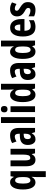

<svg xmlns="http://www.w3.org/2000/svg" viewBox="1602 -2404 1042 4286"><g transform="rotate(-90 2123.0 -261.0)"><path d="M314 28Q314 12 315.5 -13Q317 -38 319 -73H314Q292 -30 262 -10Q232 10 194 10Q120 10 78 -63.5Q36 -137 36 -270Q36 -407 79 -482Q122 -557 198 -557Q237 -557 264 -539Q291 -521 313 -477H321L332 -547H444V240H314ZM238 -103Q276 -103 295 -139.5Q314 -176 314 -252V-279Q314 -366 295.5 -405Q277 -444 236 -444Q168 -444 168 -268Q168 -183 185.5 -143Q203 -103 238 -103Z M945 -547V0H843L828 -70H821Q783 10 700 10Q627 10 591 -43Q555 -96 555 -190V-547H685V-229Q685 -168 697 -137Q709 -106 737 -106Q786 -106 800.5 -148.5Q815 -191 815 -269V-547Z M1247 -557Q1327 -557 1368.5 -508Q1410 -459 1410 -362V0H1315L1294 -73H1291Q1266 -31 1235.5 -10.5Q1205 10 1157 10Q1112 10 1084 -14.5Q1056 -39 1043 -78Q1030 -117 1030 -161Q1030 -247 1077 -290.5Q1124 -334 1212 -338L1280 -341V-363Q1280 -452 1220 -452Q1172 -452 1108 -414L1072 -511Q1147 -557 1247 -557ZM1243 -252Q1161 -248 1161 -167Q1161 -94 1210 -94Q1241 -94 1260.5 -124Q1280 -154 1280 -204V-254Z M1651 0H1521V-760H1651Z M1829 -762Q1900 -762 1900 -687Q1900 -614 1829 -614Q1758 -614 1758 -687Q1758 -762 1829 -762ZM1894 -547V0H1764V-547Z M2149 10Q2070 10 2028.5 -65.5Q1987 -141 1987 -274Q1987 -408 2028.5 -482.5Q2070 -557 2145 -557Q2223 -557 2264 -477H2269Q2268 -509 2266.5 -531.5Q2265 -554 2265 -570V-760H2395V0H2291L2273 -60H2265Q2241 -23 2215 -6.5Q2189 10 2149 10ZM2188 -99Q2227 -99 2246 -137Q2265 -175 2265 -257V-288Q2265 -369 2247 -406.5Q2229 -444 2188 -444Q2119 -444 2119 -275Q2119 -99 2188 -99Z M2697 -557Q2777 -557 2818.5 -508Q2860 -459 2860 -362V0H2765L2744 -73H2741Q2716 -31 2685.5 -10.5Q2655 10 2607 10Q2562 10 2534 -14.5Q2506 -39 2493 -78Q2480 -117 2480 -161Q2480 -247 2527 -290.5Q2574 -334 2662 -338L2730 -341V-363Q2730 -452 2670 -452Q2622 -452 2558 -414L2522 -511Q2597 -557 2697 -557ZM2693 -252Q2611 -248 2611 -167Q2611 -94 2660 -94Q2691 -94 2710.5 -124Q2730 -154 2730 -204V-254Z M3113 10Q3034 10 2992.5 -65.5Q2951 -141 2951 -274Q2951 -408 2992.5 -482.5Q3034 -557 3109 -557Q3187 -557 3228 -477H3233Q3232 -509 3230.5 -531.5Q3229 -554 3229 -570V-760H3359V0H3255L3237 -60H3229Q3205 -23 3179 -6.5Q3153 10 3113 10ZM3152 -99Q3191 -99 3210 -137Q3229 -175 3229 -257V-288Q3229 -369 3211 -406.5Q3193 -444 3152 -444Q3083 -444 3083 -275Q3083 -99 3152 -99Z M3649 -556Q3741 -556 3790.5 -489Q3840 -422 3840 -309V-236H3579Q3580 -164 3605.5 -130Q3631 -96 3683 -96Q3718 -96 3749 -105Q3780 -114 3815 -136V-28Q3751 10 3665 10Q3552 10 3501.5 -65Q3451 -140 3451 -270Q3451 -408 3501 -482Q3551 -556 3649 -556ZM3652 -454Q3620 -454 3601 -425Q3582 -396 3580 -330H3719Q3719 -388 3701.5 -421Q3684 -454 3652 -454Z M4219 -160Q4219 -77 4173 -33.5Q4127 10 4044 10Q3963 10 3901 -21V-147Q3927 -129 3962 -116Q3997 -103 4032 -103Q4089 -103 4089 -153Q4089 -173 4074.5 -190.5Q4060 -208 4007 -235Q3956 -263 3928 -303Q3900 -343 3900 -402Q3900 -474 3945 -515.5Q3990 -557 4068 -557Q4108 -557 4143.5 -546Q4179 -535 4213 -514L4177 -414Q4154 -430 4128 -440.5Q4102 -451 4075 -451Q4026 -451 4026 -408Q4026 -394 4032 -383.5Q4038 -373 4055 -361Q4072 -349 4106 -328Q4156 -299 4187.5 -261Q4219 -223 4219 -160Z"/></g></svg>

Font: Noto Sans Thai ExtCond
Style: Bold
Weight: 700
Width: 2
Designer: Monotype Design Team
Foundry: Monotype Imaging Inc.
Version: Version 2.002; ttfautohint (v1.8.4.7-5d5b)